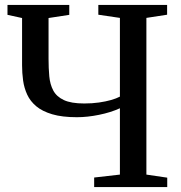

<svg xmlns="http://www.w3.org/2000/svg" viewBox="-20 -763 738 783"><path d="M469 -321.5Q432 -304.5 384.2 -294.8Q336.5 -285 293.5 -285Q233.5 -285 193 -297Q152.5 -309 128 -329.5Q103.5 -350 91 -377Q78.5 -404 74.2 -434.8Q70 -465.5 70 -496.5V-689.5L10.5 -702.5V-743H262.5V-702.5L178 -689.5V-522.5Q178 -484.5 181 -451.8Q184 -419 197.2 -394Q210.5 -369 240.2 -355Q270 -341 323.5 -341Q356 -341 383.8 -345Q411.5 -349 433.2 -355.2Q455 -361.5 469 -369V-690L381 -703V-743H661.5V-703L577 -690V-51L662 -38.5V0H364V-39L469 -51Z"/></svg>

Font: Merriweather 60pt
Style: Regular
Weight: 400
Version: Version 2.100